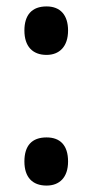

<svg xmlns="http://www.w3.org/2000/svg" viewBox="-20 -568 288 598"><path d="M56 -473C56 -424 81 -397 125 -397C165 -397 192 -423 192 -473C192 -521 168 -548 125 -548C79 -548 56 -521 56 -473ZM56 -65C56 -16 81 10 125 10C165 10 192 -15 192 -65C192 -116 167 -140 125 -140C79 -140 56 -114 56 -65Z"/></svg>

Font: Noto Sans Khmer ExtraCondensed SemiBold
Style: Regular
Weight: 600
Width: 2
Designer: Danh Hong and the Monotype Design Team
Foundry: Monotype Imaging Inc.
Version: Version 2.004